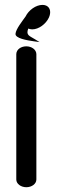

<svg xmlns="http://www.w3.org/2000/svg" viewBox="-20 -784 275 804"><path d="M90.3 -590C68.1 -590 48.9 -577.3 48.2 -557.6C48.2 -557.2 48.2 -32.5 48.2 -32.4C48.2 -14.1 67.7 0 90.3 0C112.8 0 132.3 -13.9 132.3 -32.5V-557.6C131.8 -576 112.9 -590 90.3 -590ZM122 -611 145.6 -607.8 125.3 -620.3C103.3 -633.9 87.5 -636.5 98.4 -664.4C101.8 -662.8 108.6 -661 114.8 -661C142.3 -661 172.3 -683.6 184.6 -710.1C194.4 -731.1 191.3 -752.5 173.4 -760.5C168.9 -762.5 163.7 -763.5 157.9 -763.5C130.6 -763.5 100.2 -741.9 87 -714.8C73.2 -695.4 46.5 -661.9 45 -642.8C42.5 -623.7 92.3 -615.2 122 -611Z"/></svg>

Font: Hi.
Style: Bold
Weight: 400
Designer: Mew Too, Robert Jablonski
Foundry: Cannot Into Space Fonts
Version: Version 1.996